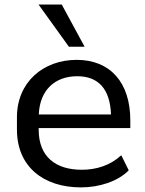

<svg xmlns="http://www.w3.org/2000/svg" viewBox="-20 -811 635 841"><path d="M334.5 9.8C415.5 9.8 496.6 -16.6 543.9 -64.9L511.2 -130.9C462.4 -85.9 401.4 -67.4 338.4 -67.4C224.1 -67.4 149.4 -124 149.4 -243.2V-250H550.8V-283.7C550.8 -450.2 462.4 -548.8 315.9 -548.8C169.9 -548.8 54.2 -451.7 54.2 -297.4V-243.2C54.2 -80.6 170.9 9.8 334.5 9.8ZM317.9 -477.1C410.6 -477.1 461.9 -421.9 466.3 -309.6H149.9C154.3 -417.5 221.7 -477.1 317.9 -477.1ZM350.6 -606.4 250.5 -791H148.9L281.7 -606.4Z"/></svg>

Font: Winston
Style: Regular
Weight: 400
Designer: Vernon Adams, Kim Jin-seong, David Berlow, Cristiano Sobral
Foundry: The Winston Project Authors
Version: Version 3.004